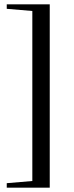

<svg xmlns="http://www.w3.org/2000/svg" viewBox="-20 -745 340 882"><path d="M208.5 -725V117H11V96.5L128.5 86.5V-694.5L11 -704.5V-725Z"/></svg>

Font: Newsreader 60pt Medium
Style: Regular
Weight: 500
Designer: Hugues Gentile
Foundry: Production Type
Version: Version 1.003